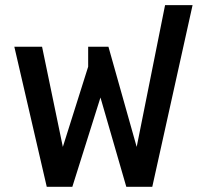

<svg xmlns="http://www.w3.org/2000/svg" viewBox="-20 -720 766 740"><path d="M160.2 0 35.2 -540H142.1L222.2 -153.8L319.8 -462.9V-540H397.9L506.8 -153.8L616.2 -700.2H722.2L566.9 0H466.8L367.2 -344.2L258.8 0Z"/></svg>

Font: Kanit
Style: Regular
Weight: 400
Designer: Katatrad Team
Foundry: CadsonDemak
Version: Version 1.000;PS 001.000;hotconv 1.0.88;makeotf.lib2.5.64775